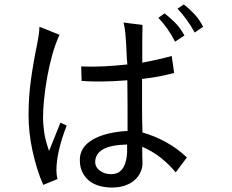

<svg xmlns="http://www.w3.org/2000/svg" viewBox="-20 -765 1040 861"><path d="M550 -117Q474 -115 440.5 -94.5Q407 -74 407 -39Q407 -15 428 0.5Q449 16 478 16Q491 16 503 12Q515 8 525 -3Q535 -14 541.5 -32.5Q548 -51 550 -81ZM279 -202Q233 -83 233 -1Q233 5 234 15.5Q235 26 238 38L174 64Q159 31 147 -8Q135 -47 126 -87.5Q117 -128 112.5 -169.5Q108 -211 108 -249Q108 -330 119 -409Q130 -488 146 -564Q148 -577 152 -597.5Q156 -618 157 -645L247 -609Q228 -568 214.5 -519.5Q201 -471 192 -421Q183 -371 178 -323Q173 -275 173 -235Q173 -213 177.5 -176.5Q182 -140 200 -88L251 -215ZM768 8Q739 -27 703 -56Q667 -85 618 -107Q618 -78 618 -63.5Q618 -49 619 -40Q620 -14 610 7.5Q600 29 581.5 44.5Q563 60 537.5 68Q512 76 482 76Q455 76 429 69.5Q403 63 383 48Q363 33 350.5 9.5Q338 -14 338 -48Q338 -105 395 -138.5Q452 -172 552 -178Q552 -234 552 -289.5Q552 -345 551 -405Q489 -400 438 -399.5Q387 -399 346 -402L344 -467Q397 -465 446 -467.5Q495 -470 551 -476Q548 -509 547.5 -530Q547 -551 546 -563Q544 -595 542 -617.5Q540 -640 534 -664L619 -653Q618 -628 618 -585.5Q618 -543 618 -484Q660 -492 690.5 -499Q721 -506 750 -514L761 -438Q732 -430 697 -423Q662 -416 617 -411Q617 -345 617 -286Q617 -227 619 -171Q675 -155 725.5 -127Q776 -99 818 -59ZM765 -578Q733 -641 690 -685L718 -705Q743 -686 766 -662.5Q789 -639 807 -606ZM853 -619Q820 -680 776 -726L804 -745Q829 -726 851.5 -702Q874 -678 891 -645Z"/></svg>

Font: NanumGothicCoding
Style: Regular
Weight: 400
Monospace: yes
Designer: Kwon Bruce; Nicolas Noh; Sung-woo Choi; Go-un Cha; Soo-hyun Park;
Foundry: NHN Corporation
Version: Version 2.000;PS 1;hotconv 1.0.49;makeotf.lib2.0.14853